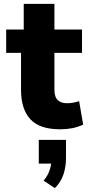

<svg xmlns="http://www.w3.org/2000/svg" viewBox="-20 -659 474 995"><path d="M291 11Q185 11 137 -41.5Q89 -94 89 -193V-385H12V-506H103V-639H262V-506H405V-385H262V-195Q262 -156 279.5 -140Q297 -124 327 -124Q344 -124 362.5 -127.5Q381 -131 390 -135L411 -13Q382 0 353.5 5.5Q325 11 291 11ZM264 316 206 277Q226 254 236 226Q246 198 246 174L277 189H181V66H322V160Q322 205 309 244.5Q296 284 264 316Z"/></svg>

Font: Nunito Sans 7pt Condensed Black
Style: Regular
Weight: 900
Width: 3
Designer: Vernon Adams
Foundry: Vernon Adams
Version: Version 3.101;gftools[0.9.27]